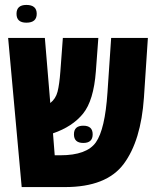

<svg xmlns="http://www.w3.org/2000/svg" viewBox="-20 -759 627 779"><path d="M564 -363 580 -605H431L416 -383Q406 -234 369 -181.5Q332 -129 225 -129H202L195 -218Q274 -245 317 -298Q360 -351 369 -470L379 -605H235L225 -470Q221 -416 213.5 -387Q206 -358 184 -341L162 -605H13L68 0H244Q412 0 482 -94Q552 -188 564 -363ZM280 -214Q280 -179 318 -179Q356 -179 356 -214Q356 -249 318 -249Q280 -249 280 -214ZM87 -667Q129 -667 129 -703Q129 -739 87 -739Q47 -739 47 -703Q47 -667 87 -667Z"/></svg>

Font: Noto Sans Hebrew ExtraCondensed Extra
Style: Regular
Weight: 800
Width: 3
Designer: Monotype Design Team
Foundry: Monotype Imaging Inc.
Version: Version 1.902